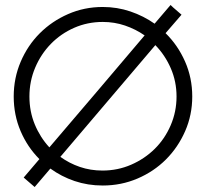

<svg xmlns="http://www.w3.org/2000/svg" viewBox="-20 -736 826 770"><path d="M182 -60Q166 -42 150.5 -23Q135 -4 119 14Q109 5 97.5 -4.5Q86 -14 75 -24Q91 -42 106.5 -61Q122 -80 138 -98Q90 -146 62.5 -210.5Q35 -275 35 -349Q35 -423 63 -488.5Q91 -554 139.5 -602.5Q188 -651 253 -679.5Q318 -708 392 -708Q450 -708 503 -690Q556 -672 600 -641Q616 -660 632 -678.5Q648 -697 664 -716Q674 -706 685.5 -696.5Q697 -687 708 -677Q692 -658 676 -640Q660 -622 644 -603Q693 -555 722 -489.5Q751 -424 751 -349Q751 -275 722.5 -210Q694 -145 645.5 -96.5Q597 -48 531.5 -20Q466 8 392 8Q332 8 279 -10Q226 -28 182 -60ZM222 -107Q258 -81 300.5 -66.5Q343 -52 391 -52Q452 -52 506 -75.5Q560 -99 600.5 -139Q641 -179 664.5 -233.5Q688 -288 688 -349Q688 -409 665 -462Q642 -515 603 -555Q496 -430 412.5 -331Q329 -232 222 -107ZM98 -349Q98 -289 119.5 -237Q141 -185 178 -145Q275 -259 369.5 -369.5Q464 -480 560 -594Q524 -619 481.5 -633.5Q439 -648 392 -648Q331 -648 277.5 -624.5Q224 -601 184 -560Q144 -519 121 -464.5Q98 -410 98 -349Z"/></svg>

Font: Josefin Slab SemiBold
Style: Regular
Weight: 600
Designer: Santiago Orozco
Foundry: Typemade
Version: Version 2.000